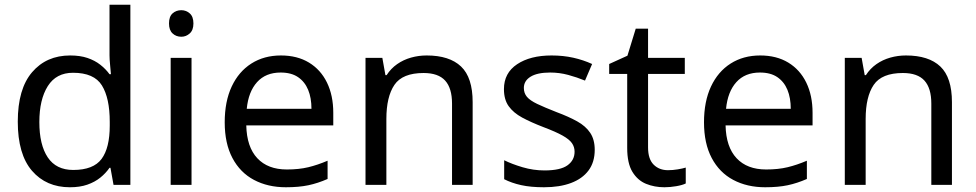

<svg xmlns="http://www.w3.org/2000/svg" viewBox="-20 -780 4117 810"><path d="M275 10Q175 10 115 -59.5Q55 -129 55 -267Q55 -405 115.5 -475.5Q176 -546 276 -546Q318 -546 349 -535.5Q380 -525 403 -507Q426 -489 442 -467H448Q447 -480 444.5 -505.5Q442 -531 442 -546V-760H530V0H459L446 -72H442Q426 -49 403 -30.5Q380 -12 348.5 -1Q317 10 275 10ZM289 -63Q374 -63 408.5 -109.5Q443 -156 443 -250V-266Q443 -366 410 -419.5Q377 -473 288 -473Q217 -473 181.5 -416.5Q146 -360 146 -265Q146 -169 181.5 -116Q217 -63 289 -63Z M788 -536V0H700V-536ZM745 -737Q765 -737 780.5 -723.5Q796 -710 796 -681Q796 -653 780.5 -639Q765 -625 745 -625Q723 -625 708 -639Q693 -653 693 -681Q693 -710 708 -723.5Q723 -737 745 -737Z M1165 -546Q1234 -546 1283.5 -516Q1333 -486 1359.5 -431.5Q1386 -377 1386 -304V-251H1019Q1021 -160 1065.5 -112.5Q1110 -65 1190 -65Q1241 -65 1280.5 -74.5Q1320 -84 1362 -102V-25Q1321 -7 1281 1.5Q1241 10 1186 10Q1110 10 1051.5 -21Q993 -52 960.5 -113.5Q928 -175 928 -264Q928 -352 957.5 -415Q987 -478 1040.5 -512Q1094 -546 1165 -546ZM1164 -474Q1101 -474 1064.5 -433.5Q1028 -393 1021 -321H1294Q1294 -367 1280 -401Q1266 -435 1237.5 -454.5Q1209 -474 1164 -474Z M1780 -546Q1876 -546 1925 -499.5Q1974 -453 1974 -349V0H1887V-343Q1887 -408 1858 -440Q1829 -472 1767 -472Q1678 -472 1644 -422Q1610 -372 1610 -278V0H1522V-536H1593L1606 -463H1611Q1629 -491 1655.5 -509.5Q1682 -528 1714 -537Q1746 -546 1780 -546Z M2489 -148Q2489 -96 2463 -61Q2437 -26 2389 -8Q2341 10 2275 10Q2219 10 2178.5 1Q2138 -8 2107 -24V-104Q2139 -88 2184.5 -74.5Q2230 -61 2277 -61Q2344 -61 2374 -82.5Q2404 -104 2404 -140Q2404 -160 2393 -176Q2382 -192 2353.5 -208Q2325 -224 2272 -244Q2220 -264 2183 -284Q2146 -304 2126 -332Q2106 -360 2106 -404Q2106 -472 2161.5 -509Q2217 -546 2307 -546Q2356 -546 2398.5 -536.5Q2441 -527 2478 -510L2448 -440Q2414 -454 2377 -464Q2340 -474 2301 -474Q2247 -474 2218.5 -456.5Q2190 -439 2190 -409Q2190 -387 2203 -371.5Q2216 -356 2246.5 -341.5Q2277 -327 2328 -307Q2379 -288 2415 -268Q2451 -248 2470 -219.5Q2489 -191 2489 -148Z M2798 -62Q2818 -62 2839 -65.5Q2860 -69 2873 -73V-6Q2859 1 2833 5.5Q2807 10 2783 10Q2741 10 2705.5 -4.5Q2670 -19 2648 -55Q2626 -91 2626 -156V-468H2550V-510L2627 -545L2662 -659H2714V-536H2869V-468H2714V-158Q2714 -109 2737.5 -85.5Q2761 -62 2798 -62Z M3187 -546Q3256 -546 3305.5 -516Q3355 -486 3381.5 -431.5Q3408 -377 3408 -304V-251H3041Q3043 -160 3087.5 -112.5Q3132 -65 3212 -65Q3263 -65 3302.5 -74.5Q3342 -84 3384 -102V-25Q3343 -7 3303 1.5Q3263 10 3208 10Q3132 10 3073.5 -21Q3015 -52 2982.5 -113.5Q2950 -175 2950 -264Q2950 -352 2979.5 -415Q3009 -478 3062.5 -512Q3116 -546 3187 -546ZM3186 -474Q3123 -474 3086.5 -433.5Q3050 -393 3043 -321H3316Q3316 -367 3302 -401Q3288 -435 3259.5 -454.5Q3231 -474 3186 -474Z M3802 -546Q3898 -546 3947 -499.5Q3996 -453 3996 -349V0H3909V-343Q3909 -408 3880 -440Q3851 -472 3789 -472Q3700 -472 3666 -422Q3632 -372 3632 -278V0H3544V-536H3615L3628 -463H3633Q3651 -491 3677.5 -509.5Q3704 -528 3736 -537Q3768 -546 3802 -546Z"/></svg>

Font: utamil85
Style: Book
Weight: 400
Designer: Jelle Bosma - Monotype Design Team
Foundry: Monotype Imaging Inc.
Version: Version 2.003